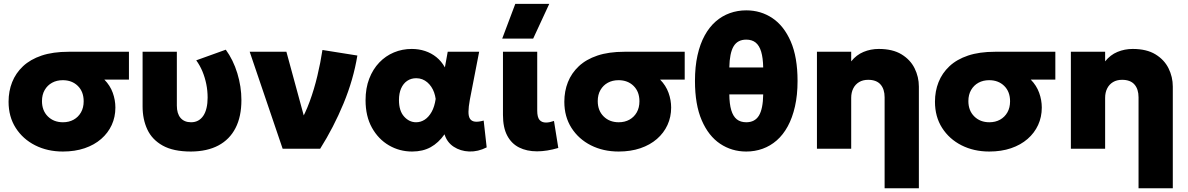

<svg xmlns="http://www.w3.org/2000/svg" viewBox="-20 -790 6310 1020"><path d="M314 15Q232 15 166.8 -18Q101.5 -51 63.5 -110.5Q25.5 -170 25.5 -249.5Q25.5 -305.5 44.5 -353.5Q63.5 -401.5 102.2 -438Q141 -474.5 201.2 -494.8Q261.5 -515 344.5 -515H665V-367H534.5Q565 -336 579 -297.2Q593 -258.5 593 -218.5Q593 -168.5 573.5 -126Q554 -83.5 517.5 -51.8Q481 -20 429.5 -2.5Q378 15 314 15ZM314.5 -140.5Q346.5 -140.5 371.2 -154.2Q396 -168 410.2 -193Q424.5 -218 424.5 -252Q424.5 -303 393.5 -333.5Q362.5 -364 313.5 -364Q281.5 -364 256.8 -350.5Q232 -337 217.5 -312Q203 -287 203 -253Q203 -202.5 234.2 -171.5Q265.5 -140.5 314.5 -140.5Z M994.5 15Q901 15 844.5 -16.5Q788 -48 762.8 -102Q737.5 -156 737.5 -224.5V-515H919.5V-229Q919.5 -186.5 939.2 -163.5Q959 -140.5 995 -140.5Q1016.5 -140.5 1032.8 -149.5Q1049 -158.5 1060.2 -175.2Q1071.5 -192 1077.2 -216.5Q1083 -241 1083 -271.5Q1083 -308 1076 -342.8Q1069 -377.5 1055.8 -409.8Q1042.5 -442 1022.5 -469.5L1179.5 -526Q1219 -472 1240.8 -400.8Q1262.5 -329.5 1262.5 -258.5Q1262.5 -170.5 1231.2 -109.8Q1200 -49 1140.2 -17.2Q1080.5 14.5 994.5 15Z M1481.5 0 1306.5 -515H1501.5L1614.5 -100L1572 -137Q1601.5 -186 1625.2 -250.8Q1649 -315.5 1666 -386.8Q1683 -458 1693 -524.5L1878.5 -495Q1857.5 -367 1805 -240.2Q1752.5 -113.5 1681 0Z M2169.5 15Q2102.5 15 2046.2 -17.8Q1990 -50.5 1956 -111.5Q1922 -172.5 1922 -257.5Q1922 -321.5 1941.5 -372Q1961 -422.5 1994.8 -457.8Q2028.5 -493 2072.8 -511.5Q2117 -530 2167.5 -530Q2205 -530 2238.2 -519Q2271.5 -508 2298.2 -486.5Q2325 -465 2343.5 -432L2358.5 -515H2525.5L2476 -260Q2469 -222 2468.8 -196.8Q2468.5 -171.5 2477 -158.8Q2485.5 -146 2503.2 -143.8Q2521 -141.5 2549.5 -149.5L2565.5 -7Q2519 16.5 2472.5 14.8Q2426 13 2390.2 -10.5Q2354.5 -34 2341.5 -76.5Q2309.5 -31 2267.8 -8Q2226 15 2169.5 15ZM2190.5 -140.5Q2215 -140.5 2236.2 -154.2Q2257.5 -168 2273 -195.5Q2288.5 -223 2294.5 -264.5Q2292 -282.5 2286.2 -298.8Q2280.5 -315 2271.2 -328.8Q2262 -342.5 2250 -352.8Q2238 -363 2223.2 -368.8Q2208.5 -374.5 2191 -374.5Q2164 -374.5 2143.2 -360.5Q2122.5 -346.5 2111 -320.5Q2099.5 -294.5 2099.5 -258.5Q2099.5 -201 2126.8 -170.8Q2154 -140.5 2190.5 -140.5Z M2833 14Q2778.5 14 2737.8 -6.5Q2697 -27 2674.5 -69.8Q2652 -112.5 2652 -179.5V-515H2834V-202.5Q2834 -167.5 2846 -153.2Q2858 -139 2880.5 -139Q2890 -139 2900.8 -141.2Q2911.5 -143.5 2923 -147.5L2946 -4Q2915.5 5 2887.2 9.5Q2859 14 2833 14ZM2648 -585 2717.5 -769.5H2898L2812.5 -585Z M3266.5 15Q3184.5 15 3119.2 -18Q3054 -51 3016 -110.5Q2978 -170 2978 -249.5Q2978 -305.5 2997 -353.5Q3016 -401.5 3054.8 -438Q3093.5 -474.5 3153.8 -494.8Q3214 -515 3297 -515H3617.5V-367H3487Q3517.5 -336 3531.5 -297.2Q3545.5 -258.5 3545.5 -218.5Q3545.5 -168.5 3526 -126Q3506.5 -83.5 3470 -51.8Q3433.5 -20 3382 -2.5Q3330.5 15 3266.5 15ZM3267 -140.5Q3299 -140.5 3323.8 -154.2Q3348.5 -168 3362.8 -193Q3377 -218 3377 -252Q3377 -303 3346 -333.5Q3315 -364 3266 -364Q3234 -364 3209.2 -350.5Q3184.5 -337 3170 -312Q3155.5 -287 3155.5 -253Q3155.5 -202.5 3186.8 -171.5Q3218 -140.5 3267 -140.5Z M3944.5 15Q3867.5 15 3805.8 -26.2Q3744 -67.5 3708 -150.8Q3672 -234 3672 -360Q3672 -436 3685.5 -496.2Q3699 -556.5 3723.5 -601.2Q3748 -646 3782 -675.8Q3816 -705.5 3857.2 -720.2Q3898.5 -735 3944.5 -735Q4021.5 -735 4083 -694Q4144.5 -653 4180.8 -569.8Q4217 -486.5 4217 -360Q4217 -284.5 4203.2 -224.2Q4189.5 -164 4165 -119Q4140.5 -74 4106.5 -44.2Q4072.5 -14.5 4031.5 0.2Q3990.5 15 3944.5 15ZM3944.5 -140.5Q3990.5 -140.5 4012 -176.2Q4033.5 -212 4034.5 -288.5H3854.5Q3855 -237.5 3864.8 -204.8Q3874.5 -172 3894.2 -156.2Q3914 -140.5 3944.5 -140.5ZM3854.5 -431.5H4034.5Q4033.5 -482.5 4023.8 -515.2Q4014 -548 3994.5 -563.8Q3975 -579.5 3944.5 -579.5Q3898.5 -579.5 3877.2 -543.8Q3856 -508 3854.5 -431.5Z M4679.5 210V-273Q4679.5 -316.5 4657.8 -341.2Q4636 -366 4592 -366Q4564 -366 4543.8 -353.8Q4523.5 -341.5 4512.8 -320Q4502 -298.5 4502 -270V0H4320V-515H4502V-464Q4529.5 -498.5 4567.5 -514.2Q4605.5 -530 4648.5 -530Q4722 -530 4769 -501.5Q4816 -473 4838.8 -427.2Q4861.5 -381.5 4861.5 -330V210Z M5235.5 15Q5153.5 15 5088.2 -18Q5023 -51 4985 -110.5Q4947 -170 4947 -249.5Q4947 -305.5 4966 -353.5Q4985 -401.5 5023.8 -438Q5062.5 -474.5 5122.8 -494.8Q5183 -515 5266 -515H5586.5V-367H5456Q5486.5 -336 5500.5 -297.2Q5514.5 -258.5 5514.5 -218.5Q5514.5 -168.5 5495 -126Q5475.5 -83.5 5439 -51.8Q5402.5 -20 5351 -2.5Q5299.5 15 5235.5 15ZM5236 -140.5Q5268 -140.5 5292.8 -154.2Q5317.5 -168 5331.8 -193Q5346 -218 5346 -252Q5346 -303 5315 -333.5Q5284 -364 5235 -364Q5203 -364 5178.2 -350.5Q5153.5 -337 5139 -312Q5124.5 -287 5124.5 -253Q5124.5 -202.5 5155.8 -171.5Q5187 -140.5 5236 -140.5Z M6028.5 210V-273Q6028.5 -316.5 6006.8 -341.2Q5985 -366 5941 -366Q5913 -366 5892.8 -353.8Q5872.5 -341.5 5861.8 -320Q5851 -298.5 5851 -270V0H5669V-515H5851V-464Q5878.5 -498.5 5916.5 -514.2Q5954.5 -530 5997.5 -530Q6071 -530 6118 -501.5Q6165 -473 6187.8 -427.2Q6210.5 -381.5 6210.5 -330V210Z"/></svg>

Font: Geologica ExtraBold
Style: Regular
Weight: 800
Designer: Sindre Bremnes, Frode Helland
Foundry: Monokrom Skriftforlag AS
Version: Version 1.010;gftools[0.9.28]